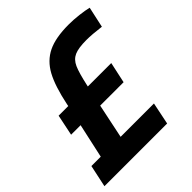

<svg xmlns="http://www.w3.org/2000/svg" viewBox="-198 -826 957 957"><g transform="rotate(-45 280.5 -348.0)"><path d="M286 -415 285 -410H450L426 -299H261L223 -117H458L434 0H-8L17 -117H83L123 -299H56L79 -410H147L149 -421Q171 -527 202.5 -585Q234 -643 288.5 -669.5Q343 -696 436 -696Q470 -696 507.5 -691.5Q545 -687 569 -681L545 -571Q483 -579 444 -579Q387 -579 359 -566.5Q331 -554 316.5 -521.5Q302 -489 286 -415Z"/></g></svg>

Font: Saira Semi Condensed SemiBold
Style: Italic
Weight: 600
Width: 4
Italic angle: -12°
Designer: Hector Gatti with collaboration of the Omnibus-Type team
Foundry: Omnibus-Type
Version: Version 1.001; ttfautohint (v1.8)